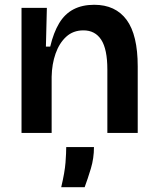

<svg xmlns="http://www.w3.org/2000/svg" viewBox="-20 -556 658 803"><path d="M70 0V-318V-523H176L172 -361H190Q204 -420 227.5 -459Q251 -498 287.5 -517Q324 -536 374 -536Q463 -536 509.5 -473Q556 -410 556 -278V0H429V-265Q429 -350 403.5 -389.5Q378 -429 329 -429Q286 -429 257 -402.5Q228 -376 212.5 -332Q197 -288 196 -235V0ZM236 227Q251 164 254 123.5Q257 83 257 59H373Q373 106 360 149Q347 192 334 227Z"/></svg>

Font: Bricolage Grotesque 16pt SemiBold
Style: Regular
Weight: 600
Version: Version 1.001;gftools[0.9.33.dev8+g029e19f]